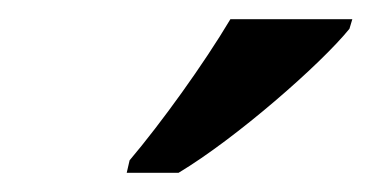

<svg xmlns="http://www.w3.org/2000/svg" viewBox="-20 -786 387 200"><path d="M112 -606H166C226 -642 314 -719 344 -756L347 -766H220C192 -719 148 -658 115 -619Z"/></svg>

Font: Noto Serif Condensed SemiBold
Style: Italic
Weight: 600
Width: 3
Italic angle: -12°
Designer: Monotype Design Team
Foundry: Monotype Imaging Inc.
Version: Version 2.014